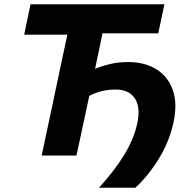

<svg xmlns="http://www.w3.org/2000/svg" viewBox="-20 -733 880 905"><path d="M446.5 152Q520.5 71 565.8 -3.5Q611 -78 627 -151.5Q643.5 -228.5 615.2 -269.8Q587 -311 525 -311Q489.5 -311 459 -303.2Q428.5 -295.5 401 -281.5L389.5 -228Q375.5 -162 364 -109.2Q352.5 -56.5 340.5 0H176.5Q188.5 -57 200 -110.8Q211.5 -164.5 226 -232.5L271.5 -448.5Q279 -482 285.2 -511.8Q291.5 -541.5 297.5 -569.5H94L124 -713H755L726 -576H463Q457 -546.5 450.5 -515.2Q444 -484 436.5 -448.5L428 -408.5Q460.5 -422 499.2 -431.2Q538 -440.5 584.5 -440.5Q661.5 -440.5 716.2 -407Q771 -373.5 794 -310Q817 -246.5 798 -157Q779 -67.5 729.2 14.2Q679.5 96 617.5 152Z"/></svg>

Font: Commissioner
Style: Bold Italic
Weight: 700
Italic angle: -12°
Designer: Kostas Bartsokas
Foundry: Kostas Bartsokas
Version: Version 1.000; ttfautohint (v1.8.3)